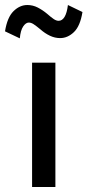

<svg xmlns="http://www.w3.org/2000/svg" viewBox="-62 -746 349 766"><path d="M159 0H66V-496H159ZM209 -726 267 -698Q258 -642 233 -618Q208 -594 178 -594Q157 -594 137 -603.5Q117 -613 99 -629Q82 -643 72 -649.5Q62 -656 53 -656Q41 -656 30.5 -640.5Q20 -625 17 -593L-42 -621Q-33 -677 -8 -701.5Q17 -726 47 -726Q69 -726 88.5 -716Q108 -706 126 -691Q143 -676 153 -669.5Q163 -663 172 -663Q186 -663 195.5 -678.5Q205 -694 209 -726Z"/></svg>

Font: Wix Madefor Display Medium
Style: Regular
Weight: 500
Designer: Dalton Maag Ltd
Foundry: Dalton Maag Ltd
Version: Version 3.100